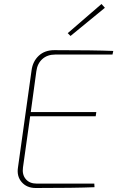

<svg xmlns="http://www.w3.org/2000/svg" viewBox="-20 -941 588 961"><path d="M333 -761 319 -775 488 -921 505 -902ZM543 -668H257Q217 -668 192 -645.5Q167 -623 162 -585L134 -380H462L459 -359H131L95 -103Q90 -67 109 -44.5Q128 -22 164 -22H452L453 -4Q354 0 159 0Q114 0 88.5 -29.5Q63 -59 70 -103L138 -589Q144 -634 174 -662Q204 -690 252 -690Q449 -690 547 -686Z"/></svg>

Font: Exo 2.0 Thin
Style: Italic
Weight: 250
Italic angle: -8°
Designer: Natanael Gama
Version: Version 1.001;PS 001.001;hotconv 1.0.70;makeotf.lib2.5.58329